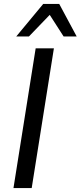

<svg xmlns="http://www.w3.org/2000/svg" viewBox="-20 -949 407 969"><path d="M48 0 160 -705H252L140 0ZM62 -765 198 -929H279L367 -765H301L231 -874L126 -765Z"/></svg>

Font: Nunito Sans 10pt SemiCondensed Medium
Style: Italic
Weight: 500
Width: 4
Italic angle: -9°
Designer: Vernon Adams
Foundry: Vernon Adams
Version: Version 3.101;gftools[0.9.27]